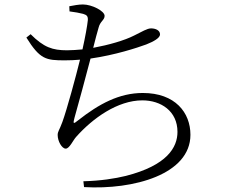

<svg xmlns="http://www.w3.org/2000/svg" viewBox="-20 -798 1040 859"><path d="M291 -747C316 -744 336 -740 352 -736C368 -731 374 -726 373 -708C371 -686 361 -630 349 -577C325 -575 302 -573 280 -573C215 -573 176 -586 117 -645L98 -630C159 -532 186 -528 270 -528C293 -528 316 -529 338 -531C319 -454 280 -310 259 -252C245 -214 238 -210 238 -194C238 -166 257 -133 274 -133C291 -133 307 -171 321 -186C395 -269 506 -349 617 -349C700 -349 774 -301 774 -208C774 -138 727 -58 543 -11C494 1 430 11 353 13L356 39C578 52 832 -18 832 -195C832 -294 764 -382 619 -382C513 -382 423 -333 330 -260C306 -240 307 -246 313 -270C330 -331 365 -458 385 -536C496 -552 593 -584 634 -599C667 -612 696 -628 696 -644C696 -663 675 -671 656 -671C638 -671 617 -657 580 -639C537 -617 467 -597 397 -584C407 -623 414 -651 421 -674C428 -703 448 -708 448 -727C448 -749 391 -778 351 -778C332 -778 311 -774 290 -770Z"/></svg>

Font: Noto Serif CJK JP Light
Style: Regular
Weight: 300
Designer: Ryoko NISHIZUKA 西塚涼子 (kana & ideographs); Frank Grießhammer (Latin, Greek & Cyrillic); Wenlong ZHANG 张文龙 (bopomofo); San
Foundry: Adobe Systems Incorporated
Version: Version 1.001;PS 1.001;hotconv 16.6.54;makeotf.lib2.5.65590